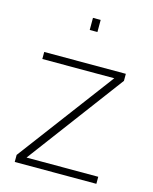

<svg xmlns="http://www.w3.org/2000/svg" viewBox="-107 -771 670 843"><g transform="rotate(15 227.5 -350.0)"><path d="M42 -500H413V-468L87 -32H413V0H42V-32L369 -468H42ZM210 -645V-700H245V-645Z"/></g></svg>

Font: Titillium Web[RUS by Daymarius]
Style: Regular
Weight: 200
Designer: Cyrillization by Daymarius
Foundry: Cyrillization by Daymarius
Version: Version 1.002 September 11, 2018